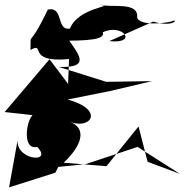

<svg xmlns="http://www.w3.org/2000/svg" viewBox="-64 -732 794 826"><path d="M378 -593C463 -634 534 -542 406 -555L595 -639C686 -612 705 -654 676 -641C693 -641 543 -611 526 -656C534 -729 407 -696 370 -712C438 -705 273 -702 237 -609C176 -599 212 -705 142 -691C51 -502 71 -611 67 -517C135 -555 45 -460 233 -478L229 -371L149 -477L-44 -250L192 -224C88 -337 52 -212 161 -272L89 -244C52 -242 24 -83 96 -100C170 -24 -11 -44 14 -141L-25 74L174 11L187 -14L305 -26L528 -100L710 16L571 -36L532 -188L394 -17L210 -32C290 -108 311 -180 235 -209C325 -171 390 -259 227 -304L408 -340L590 -383L393 -380L189 -444C322 -440 280 -491 234 -557C346 -558 418 -567 357 -617Z"/></svg>

Font: Asimov Silicon
Style: Regular
Weight: 400
Designer: Google
Version: Version 2.000980; 2014